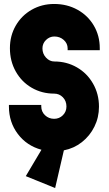

<svg xmlns="http://www.w3.org/2000/svg" viewBox="-20 -744 548 968"><path d="M110 144 189 11Q115 -9 70 -68.5Q25 -128 25 -207V-215H188V-208Q188 -181 207 -163Q226 -145 253 -145Q279 -145 297 -163Q315 -181 315 -207Q315 -235 297 -253.5Q279 -272 253 -272Q191 -272 140 -301.5Q89 -331 59.5 -383.5Q30 -436 30 -501Q30 -564 59.5 -615Q89 -666 140 -695Q191 -724 253 -724Q318 -724 370.5 -695Q423 -666 453 -615Q483 -564 483 -501V-491H321V-500Q321 -525 301.5 -542.5Q282 -560 254 -560Q230 -560 212 -542.5Q194 -525 194 -500Q194 -473 212 -453.5Q230 -434 254 -434Q316 -434 367.5 -404.5Q419 -375 449 -322.5Q479 -270 479 -206Q479 -152 456 -105.5Q433 -59 393 -27.5Q353 4 302 14L258 204Z"/></svg>

Font: Lineal Heavy
Style: Regular
Weight: 900
Designer: Created by Frank Adebiaye with contributions from Anton Moglia & Ariel Martín Pérez
Created by Frank ADEBIAYE with FontF
Foundry: Velvetyne Type Foundry
Version: Version 2.000